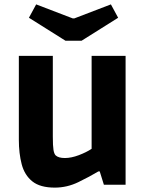

<svg xmlns="http://www.w3.org/2000/svg" viewBox="-20 -843 672 876"><path d="M230 13Q163 13 127.5 -15.5Q92 -44 79 -93.5Q66 -143 66 -205V-588H221V-220Q221 -177 224 -159Q227 -141 234 -134Q247 -122 276 -122Q305 -122 339.5 -135Q374 -148 398 -164V-588H553V0H454L435 -61H429Q389 -37 337.5 -12Q286 13 230 13ZM279 -657 112 -762 145 -823 312 -759H319L486 -823L519 -762L352 -657Z"/></svg>

Font: Ruda SemiBold
Style: Bold
Weight: 900
Designer: Mariela Monsalve and Angelina Sanchez
Foundry: Mariela Monsalve and Angelina Sanchez
Version: Version 2.000